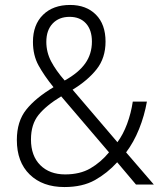

<svg xmlns="http://www.w3.org/2000/svg" viewBox="-20 -745 652 775"><path d="M263 -725Q328 -725 367 -686Q406 -647 406 -577Q406 -511 370 -465.5Q334 -420 273 -383L454 -171Q477 -202 493 -245Q509 -288 516 -335H573Q563 -278 541.5 -224.5Q520 -171 489 -130L601 0H529L453 -90Q413 -46 363 -18Q313 10 240 10Q152 10 100 -40.5Q48 -91 48 -180Q48 -255 86 -302.5Q124 -350 196 -393Q158 -440 135.5 -481Q113 -522 113 -576Q113 -645 153.5 -685Q194 -725 263 -725ZM261 -677Q218 -677 192.5 -650Q167 -623 167 -576Q167 -534 186.5 -497Q206 -460 241 -420Q297 -451 324 -489Q351 -527 351 -577Q351 -624 327 -650.5Q303 -677 261 -677ZM227 -356Q166 -319 135.5 -281Q105 -243 105 -182Q105 -116 142.5 -78.5Q180 -41 243 -41Q303 -41 345 -65.5Q387 -90 420 -130Z"/></svg>

Font: Noto Sans Lao Looped SemiCondensed Light
Style: Regular
Weight: 300
Width: 4
Designer: Mark Frömberg, Ben Mitchell
Foundry: The Fontpad Ltd
Version: Version 1.002; ttfautohint (v1.8.4.7-5d5b)